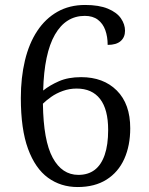

<svg xmlns="http://www.w3.org/2000/svg" viewBox="-20 -744 599 774"><path d="M293 10Q225 10 173.5 -27.5Q122 -65 93 -144Q64 -223 64 -349Q64 -431 80.5 -500Q97 -569 130 -619Q163 -669 211.5 -696.5Q260 -724 323 -724Q379 -724 415 -709Q451 -694 467.5 -670Q484 -646 484 -620Q484 -594 466.5 -578.5Q449 -563 414 -563Q414 -596 404.5 -622.5Q395 -649 374.5 -664.5Q354 -680 322 -680Q245 -680 201.5 -604.5Q158 -529 154 -379Q180 -400 217.5 -416.5Q255 -433 307 -433Q397 -433 451 -379Q505 -325 505 -227Q505 -157 481 -103.5Q457 -50 409.5 -20Q362 10 293 10ZM296 -39Q335 -39 361.5 -59Q388 -79 402 -119.5Q416 -160 416 -220Q416 -303 383.5 -345Q351 -387 289 -387Q260 -387 233.5 -377.5Q207 -368 186.5 -353.5Q166 -339 153 -326Q155 -177 192.5 -108Q230 -39 296 -39Z"/></svg>

Font: Noto Serif Hentaigana EL
Style: Regular
Weight: 400
Designer: Kazuhiro Yamada
Foundry: nipponia
Version: Version 1.000